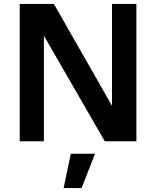

<svg xmlns="http://www.w3.org/2000/svg" viewBox="-20 -724 799 984"><path d="M81 0V-704H256L554 -182V-704H679V0H517L205 -541V0ZM467 64 398 240H306L343 64Z"/></svg>

Font: Prodigy Sans SemiBold
Style: Regular
Weight: 600
Designer: Wei Huang
Foundry: Wei Huang
Version: Version 1.003; ttfautohint (v1.8.3)